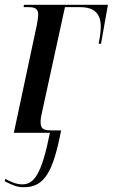

<svg xmlns="http://www.w3.org/2000/svg" viewBox="-44 -556 472 804"><path d="M56 228C142 228 178 165 212 -10H174C140 -10 126 -15 126 -45C126 -58 128 -68 133 -91L228 -526H292C352 -526 378 -498 378 -444C378 -431 376 -405 369 -373H379L408 -536H56L55 -526H77C102 -526 116 -519 116 -495C116 -484 112 -457 105 -427L14 0H165C130 176 98 216 49 216C24 216 -2 204 -22 193L-24 203C9 220 27 228 56 228Z"/></svg>

Font: Noto Serif Display ExtraCondensed Medium
Style: Italic
Weight: 500
Width: 2
Italic angle: -12°
Designer: Monotype Design Team
Foundry: Monotype Imaging Inc.
Version: Version 2.009